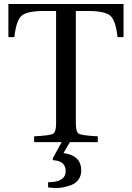

<svg xmlns="http://www.w3.org/2000/svg" viewBox="-20 -712 661 962"><path d="M221 201Q309 201 309 145Q309 94 247 91L243 84L289 0H330L298 55Q387 67 387 142Q387 169 373 188Q359 207 337 215Q315 223 297.5 226.5Q280 230 265 230Q242 230 221 227ZM22 -526V-692H599V-526H569Q560 -609 533 -633Q506 -657 419 -657H360V-93Q360 -51 375 -42Q390 -33 470 -29V0H151V-29Q231 -33 246 -42Q261 -51 261 -93V-657H202Q115 -657 88 -633Q61 -609 52 -526Z"/></svg>

Font: Linguistics Pro
Style: Regular
Weight: 400
Designer: Stefan Peev, Context Ltd
Foundry: Stefan Peev, Context Ltd
Version: Version 001.000